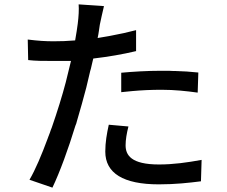

<svg xmlns="http://www.w3.org/2000/svg" viewBox="-20 -819 1040 879"><path d="M375 -418C381 -442 387 -468 393 -494L396 -504C400 -520 403 -536 407 -551C475 -559 540 -570 603 -585V-681C565 -671 528 -663 490 -656L480 -654C463 -651 445 -648 427 -645C432 -667 434 -689 437 -706C441 -726 450 -766 456 -791L340 -799C342 -777 340 -742 336 -711C334 -692 329 -664 324 -634C289 -631 257 -630 226 -630C188 -630 156 -632 107 -638L109 -544C143 -540 176 -540 219 -540H229C248 -540 268 -540 290 -540H305C297 -507 289 -473 281 -442C265 -381 242 -307 217 -235L213 -225C210 -215 206 -205 202 -195L198 -184C171 -111 142 -42 115 4L220 40C254 -31 293 -138 325 -243L329 -253L332 -264C348 -318 363 -372 375 -418ZM888 -487C852 -491 817 -493 781 -494H772C760 -495 749 -495 737 -495H727C724 -495 721 -495 718 -495C654 -495 589 -491 535 -486V-397C549 -398 562 -400 575 -401L585 -402C629 -406 672 -408 720 -408C780 -408 834 -402 885 -395L888 -487ZM900 11 903 -87C837 -75 774 -66 708 -66C580 -66 555 -109 555 -154C555 -179 560 -209 568 -240L478 -248C469 -207 462 -167 462 -125C462 -26 545 25 707 25C783 25 845 18 900 11Z"/></svg>

Font: Glow Sans SC Normal Medium
Style: Regular
Weight: 600
Designer: Ryoko NISHIZUKA (kana, bopomofo & ideographs); Paul D. Hunt (Latin, Greek & Cyrillic); Sandoll Communications, Soo-young
Version: Version 0.93